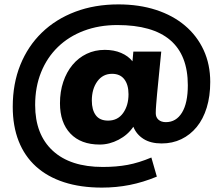

<svg xmlns="http://www.w3.org/2000/svg" viewBox="-20 -730 1015 874"><path d="M694 74Q631 100 570 112Q509 124 444 124Q347 124 271.5 99.5Q196 75 144 28Q92 -19 65 -87.5Q38 -156 38 -244Q38 -349 72.5 -434.5Q107 -520 170.5 -581.5Q234 -643 322.5 -676.5Q411 -710 519 -710Q613 -710 690 -685Q767 -660 822 -613.5Q877 -567 907 -502Q937 -437 937 -357Q937 -292 921 -240Q905 -188 875.5 -152Q846 -116 805.5 -96.5Q765 -77 716 -77Q666 -77 633.5 -97.5Q601 -118 587 -153Q562 -116 520 -94Q478 -72 434 -72Q348 -72 300.5 -122Q253 -172 253 -260Q253 -313 268 -357.5Q283 -402 310 -434.5Q337 -467 374.5 -485Q412 -503 457 -503Q499 -503 531.5 -489Q564 -475 583 -451L587 -495H714L695 -302Q693 -279 691 -255Q689 -231 689 -215Q689 -196 701.5 -185Q714 -174 735 -174Q782 -174 808.5 -217.5Q835 -261 835 -342Q835 -616 514 -616Q431 -616 362 -590Q293 -564 243.5 -516Q194 -468 167 -401Q140 -334 140 -252Q140 -118 220 -44Q300 30 448 30Q510 30 561 20.5Q612 11 669 -13ZM472 -181Q516 -181 540.5 -215.5Q565 -250 565 -301Q565 -344 546 -369Q527 -394 490 -394Q448 -394 423 -359.5Q398 -325 398 -272Q398 -230 416 -205.5Q434 -181 472 -181Z"/></svg>

Font: Geist ExtBd
Style: Regular
Weight: 400
Designer: Basement.studio, Andrés Briganti, Mateo Zaragoza
Foundry: Basement.studio, Vercel, Andrés Briganti, Guido Ferreyra, Mateo Zaragoza
Version: Version 1.401